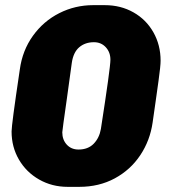

<svg xmlns="http://www.w3.org/2000/svg" viewBox="-20 -716 655 746"><path d="M604 -480Q604 -460 596 -402.5Q588 -345 585 -324L573 -240Q563 -170 525 -113Q487 -56 426 -23Q365 10 288 10H243Q182 10 132 -18.5Q82 -47 53.5 -96Q25 -145 25 -205Q25 -218 32.5 -275Q40 -332 57 -446Q67 -520 108 -577Q149 -634 210.5 -665Q272 -696 342 -696H387Q449 -696 498.5 -668Q548 -640 576 -590.5Q604 -541 604 -480ZM259 -472 240 -334Q222 -208 222 -202Q222 -173 239.5 -154Q257 -135 285 -135Q322 -135 344 -157.5Q366 -180 372 -215Q409 -453 409 -484Q409 -513 391 -532.5Q373 -552 345 -552Q311 -552 288 -532.5Q265 -513 259 -472Z"/></svg>

Font: Chivo Black Italic
Style: Regular
Weight: 900
Italic angle: -8.05°
Designer: Hector Gatti
Foundry: Omnibus-Type
Version: Version 1.007